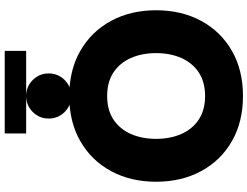

<svg xmlns="http://www.w3.org/2000/svg" viewBox="-140 -917 1071 831"><g transform="rotate(-90 395.5 -501.5)"><path d="M24.4 -361.3Q24.4 -471.2 70.3 -556.2Q116.2 -641.1 199.7 -689.2Q283.2 -737.3 395.5 -737.3Q507.8 -737.3 591.3 -689.2Q674.8 -641.1 720.7 -556.2Q766.6 -471.2 766.6 -361.3Q766.6 -251.5 720.7 -166.5Q674.8 -81.5 591.3 -33.4Q507.8 14.6 395.5 14.6Q283.2 14.6 199.7 -33.4Q116.2 -81.5 70.3 -166.5Q24.4 -251.5 24.4 -361.3ZM210 -361.3Q210 -300.3 231 -252.4Q252 -204.6 293.2 -177Q334.5 -149.4 395.5 -149.4Q456.5 -149.4 497.8 -177Q539.1 -204.6 560.1 -252.4Q581.1 -300.3 581.1 -361.3Q581.1 -422.4 560.1 -470.2Q539.1 -518.1 497.8 -545.7Q456.5 -573.2 395.5 -573.2Q334.5 -573.2 293.2 -545.7Q252 -518.1 231 -470.2Q210 -422.4 210 -361.3ZM297.9 -826.2Q297.9 -866.7 326.4 -895.3Q355 -923.8 395.5 -923.8Q436 -923.8 464.6 -895.3Q493.2 -866.7 493.2 -826.2Q493.2 -785.6 464.6 -757.1Q436 -728.5 395.5 -728.5Q355 -728.5 326.4 -757.1Q297.9 -785.6 297.9 -826.2ZM233.4 -923.8V-1016.6H590.8V-923.8Z"/></g></svg>

Font: Giphurs Black
Style: Regular
Weight: 900
Version: Version 0.920; ttfautohint (v1.8.4.7-5d5b)